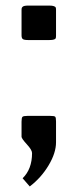

<svg xmlns="http://www.w3.org/2000/svg" viewBox="-20 -528 273 696"><path d="M183.1 -492.2V-399.9Q183.1 -392.6 182.1 -389.6Q181.2 -386.7 175.8 -384.8Q170.4 -382.8 158.2 -382.8H83Q66.9 -382.8 62.5 -386.5Q58.1 -390.1 58.1 -399.9V-492.2Q58.1 -496.1 58.6 -498Q59.1 -500 61.3 -502.7Q63.5 -505.4 68.8 -506.6Q74.2 -507.8 83 -507.8H158.2Q169.9 -507.8 175.5 -505.6Q181.2 -503.4 182.1 -500.7Q183.1 -498 183.1 -492.2ZM183.1 -87.9V-12.2Q183.1 26.4 156.2 71.3Q129.4 116.2 87.9 147.9L62 118.2Q96.2 85 96.2 26.9Q96.2 15.6 77.1 -5.1Q58.1 -25.9 58.1 -32.2V-86.9Q58.1 -101.1 61.5 -104.5Q64.9 -107.9 79.1 -107.9H162.1Q176.8 -107.9 179.9 -105Q183.1 -102.1 183.1 -87.9Z"/></svg>

Font: Resagokr
Style: Bold
Weight: 600
Designer: gluk
Foundry: gluk
Version: Version 0.95